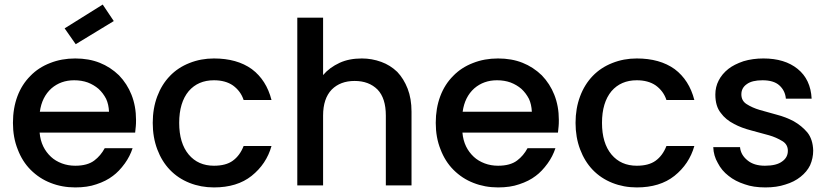

<svg xmlns="http://www.w3.org/2000/svg" viewBox="-20 -818 3655 847"><path d="M307.1 -463.9Q248.5 -463.9 207 -428.2Q164.6 -390.1 155.8 -325.2H460.9Q459.5 -357.4 448.2 -381.8Q435.1 -407.2 415 -425.8Q394 -443.8 367.2 -454.1Q339.8 -463.9 307.1 -463.9ZM37.1 -275.9Q37.1 -340.8 57.1 -394Q76.7 -445.8 113.8 -482.9Q149.4 -520 201.2 -540Q251.5 -560.1 312 -560.1Q372.1 -560.1 419.9 -541Q466.8 -522.5 504.9 -485.8Q541 -448.2 560.1 -399.9Q580.1 -349.6 580.1 -289.1Q580.1 -270 579.1 -261.2L576.2 -232.9H154.8Q157.7 -199.2 170.9 -171.9Q183.6 -146 205.1 -126Q224.6 -107.9 252.9 -97.2Q280.3 -86.9 312 -86.9Q365.7 -86.9 396 -109.9Q424.3 -131.3 441.9 -164.1H564.9Q553.2 -128.4 530.8 -97.2Q504.9 -61.5 478 -42Q448.2 -19 404.8 -4.9Q365.7 8.8 312 8.8Q253.4 8.8 203.1 -11.2Q153.8 -30.3 115.2 -68.8Q78.1 -106 58.1 -159.2Q37.1 -211.4 37.1 -275.9ZM265.1 -692.9 433.1 -797.9 481.9 -725.1 314 -623Z M653.8 -275.9Q653.8 -339.8 673.8 -393.1Q693.4 -445.3 729.5 -482.9Q765.1 -520 815.9 -540Q866.2 -560.1 923.8 -560.1Q1025.4 -560.1 1090.8 -513.2Q1155.3 -464.8 1177.7 -377H1054.7Q1042 -416 1007.8 -440.9Q974.6 -463.9 923.8 -463.9Q854 -463.9 812.5 -416Q770.5 -365.7 770.5 -275.9Q770.5 -186.5 812.5 -136.2Q854 -86.9 923.8 -86.9Q976.6 -86.9 1006.8 -108.9Q1038.1 -131.3 1054.7 -173.8H1177.7Q1155.3 -94.2 1089.8 -42Q1025.9 8.8 923.8 8.8Q866.2 8.8 815.9 -11.2Q765.6 -31.2 729.5 -68.8Q693.8 -106 673.8 -159.2Q653.8 -212.4 653.8 -275.9Z M1405.3 -486.8Q1433.1 -520 1478.5 -541Q1520 -560.1 1576.2 -560.1Q1620.6 -560.1 1662.1 -544.9Q1701.2 -530.8 1732.4 -501Q1761.2 -470.7 1778.3 -426.8Q1795.4 -382.8 1795.4 -325.2V0H1682.1V-308.1Q1682.1 -384.8 1645.5 -422.9Q1607.4 -460.9 1544.4 -460.9Q1481.4 -460.9 1443.4 -422.9Q1405.3 -383.3 1405.3 -308.1V0H1291.5V-740.2H1405.3Z M2172.4 -463.9Q2113.8 -463.9 2072.3 -428.2Q2029.8 -390.1 2021 -325.2H2326.2Q2324.7 -357.4 2313.5 -381.8Q2300.3 -407.2 2280.3 -425.8Q2259.3 -443.8 2232.4 -454.1Q2205.1 -463.9 2172.4 -463.9ZM1902.3 -275.9Q1902.3 -340.8 1922.4 -394Q1941.9 -445.8 1979 -482.9Q2014.6 -520 2066.4 -540Q2116.7 -560.1 2177.2 -560.1Q2237.3 -560.1 2285.2 -541Q2332 -522.5 2370.1 -485.8Q2406.2 -448.2 2425.3 -399.9Q2445.3 -349.6 2445.3 -289.1Q2445.3 -270 2444.3 -261.2L2441.4 -232.9H2020Q2022.9 -199.2 2036.1 -171.9Q2048.8 -146 2070.3 -126Q2089.8 -107.9 2118.2 -97.2Q2145.5 -86.9 2177.2 -86.9Q2231 -86.9 2261.2 -109.9Q2289.6 -131.3 2307.1 -164.1H2430.2Q2418.5 -128.4 2396 -97.2Q2370.1 -61.5 2343.3 -42Q2313.5 -19 2270 -4.9Q2231 8.8 2177.2 8.8Q2118.7 8.8 2068.4 -11.2Q2019 -30.3 1980.5 -68.8Q1943.4 -106 1923.3 -159.2Q1902.3 -211.4 1902.3 -275.9Z M2519 -275.9Q2519 -339.8 2539.1 -393.1Q2558.6 -445.3 2594.7 -482.9Q2630.4 -520 2681.2 -540Q2731.4 -560.1 2789.1 -560.1Q2890.6 -560.1 2956.1 -513.2Q3020.5 -464.8 3043 -377H2919.9Q2907.2 -416 2873 -440.9Q2839.8 -463.9 2789.1 -463.9Q2719.2 -463.9 2677.7 -416Q2635.7 -365.7 2635.7 -275.9Q2635.7 -186.5 2677.7 -136.2Q2719.2 -86.9 2789.1 -86.9Q2841.8 -86.9 2872.1 -108.9Q2903.3 -131.3 2919.9 -173.8H3043Q3020.5 -94.2 2955.1 -42Q2891.1 8.8 2789.1 8.8Q2731.4 8.8 2681.2 -11.2Q2630.9 -31.2 2594.7 -68.8Q2559.1 -106 2539.1 -159.2Q2519 -212.4 2519 -275.9Z M3567.4 -153.8Q3567.4 -120.1 3553.7 -88.9Q3539.6 -60.1 3511.7 -38.1Q3483.9 -15.6 3444.3 -3.9Q3406.7 8.8 3356.4 8.8Q3303.2 8.8 3265.6 -4.9Q3223.1 -18.6 3194.3 -42Q3163.6 -65.4 3146.5 -99.1Q3127.9 -130.9 3126.5 -168.9H3244.6Q3247.6 -134.8 3277.3 -110.8Q3305.7 -86.9 3354.5 -86.9Q3405.8 -86.9 3430.7 -106Q3455.6 -123.5 3455.6 -152.8Q3455.6 -180.2 3432.6 -194.8Q3403.8 -212.4 3372.6 -221.2Q3329.1 -233.4 3295.4 -242.2Q3250 -253.9 3218.8 -271Q3181.2 -290 3159.7 -319.8Q3135.7 -349.6 3135.7 -400.9Q3135.7 -434.6 3150.4 -462.9Q3165 -491.7 3193.4 -514.2Q3218.3 -533.7 3259.8 -547.9Q3300.3 -560.1 3347.7 -560.1Q3441.9 -560.1 3498.5 -514.2Q3556.2 -467.8 3560.5 -382.8H3446.8Q3443.8 -418.5 3417.5 -441.9Q3392.6 -463.9 3343.8 -463.9Q3297.4 -463.9 3274.4 -446.8Q3250.5 -430.2 3250.5 -401.9Q3250.5 -373.5 3273.4 -358.9Q3298.3 -342.8 3331.5 -333Q3374.5 -320.3 3406.7 -312Q3446.3 -301.8 3481.4 -283.2Q3516.6 -263.2 3541.5 -233.9Q3565.9 -203.6 3567.4 -153.8Z"/></svg>

Font: PoppinsZ Medium
Style: Regular
Weight: 500
Designer: Ninad Kale (Devanagari), Jonny Pinhorn (Latin)
Foundry: Indian Type Foundry
Version: Version 3.002;FEAKit 1.0